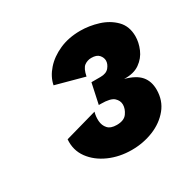

<svg xmlns="http://www.w3.org/2000/svg" viewBox="-108 -889 651 652"><g transform="rotate(-30 218.0 -563.0)"><path d="M232.4 -343.3Q184.6 -343.3 144.3 -361.1Q104 -378.9 80.8 -410.6Q57.6 -442.4 61 -483.9L187 -519.5Q182.1 -502.9 183.3 -484.9Q184.6 -466.8 195.6 -454.6Q206.5 -442.4 230.5 -442.4Q259.3 -442.4 271 -459Q282.7 -475.6 282.7 -492.2Q282.7 -507.8 269.8 -519.8Q256.8 -531.7 219.2 -531.7H210.9L228 -611.3H263.7Q286.6 -611.3 297.1 -624.3Q307.6 -637.2 307.6 -650.4Q307.6 -662.1 298.6 -672.6Q289.6 -683.1 268.6 -683.1Q253.4 -683.1 241.2 -674.3Q229 -665.5 223.1 -636.2L111.3 -666.5Q117.2 -696.8 140.4 -723.1Q163.6 -749.5 200 -765.6Q236.3 -781.7 282.2 -781.7Q316.9 -781.7 352.3 -770.8Q387.7 -759.8 411.6 -735.6Q435.5 -711.4 435.5 -671.9Q435.5 -647.9 424.8 -622.6Q414.1 -597.2 390.6 -580.6Q367.2 -564 329.6 -565.4Q371.1 -554.2 389.2 -533Q407.2 -511.7 407.2 -479Q407.2 -436.5 382.3 -406Q357.4 -375.5 317.6 -359.4Q277.8 -343.3 232.4 -343.3Z"/></g></svg>

Font: Schibsted Grotesk ExtraBold
Style: Italic
Weight: 800
Italic angle: -12°
Designer: Bakken & Baeck AS, Henrik Kongsvoll
Foundry: Schibsted ASA
Version: Version 1.100; ttfautohint (v1.8.4.7-5d5b);gftools[0.9.25]